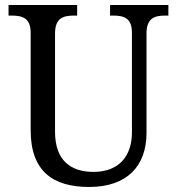

<svg xmlns="http://www.w3.org/2000/svg" viewBox="-20 -734 704 764"><path d="M335 10C484 10 563 -72 563 -205V-600C563 -663 596 -672 638 -672H650V-714H418V-672H430C472 -672 505 -663 505 -604V-207C505 -116 456 -50 352 -50C263 -50 199 -94 199 -210V-600C199 -663 232 -672 275 -672H287V-714H14V-672H26C68 -672 102 -663 102 -604V-216C102 -53 190 10 335 10Z"/></svg>

Font: Noto Serif Sinhala SemiCondensed
Style: Regular
Weight: 400
Width: 4
Designer: Jelle Bosma - Monotype Design Team
Foundry: Monotype Imaging Inc.
Version: Version 2.007